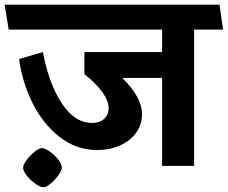

<svg xmlns="http://www.w3.org/2000/svg" viewBox="-40 -711 976 823"><path d="M225.1 7.8Q225.1 20 210.4 40Q195.8 60.1 177 75.9Q158.2 91.8 146 91.8Q133.8 91.8 112.3 76.9Q90.8 62 75 42Q59.1 22 59.1 7.8Q59.1 -4.4 74 -24.7Q88.9 -44.9 108.4 -60.5Q127.9 -76.2 140.1 -76.2Q151.9 -76.2 172.9 -61.8Q193.8 -47.4 209.5 -27.3Q225.1 -7.3 225.1 7.8ZM792 0H654.8V-377H483.9Q568.8 -293.9 568.8 -222.2Q568.8 -177.2 543.5 -142.1Q518.1 -106.9 474.1 -87.4Q430.2 -67.9 377 -67.9Q286.1 -67.9 214.1 -125Q142.1 -182.1 98.1 -272Q54.2 -361.8 42 -458L144 -487.8Q168.9 -353 224.4 -268.6Q279.8 -184.1 355 -184.1Q388.2 -184.1 407 -202.1Q425.8 -220.2 425.8 -246.1Q425.8 -279.3 397.9 -317.1Q370.1 -355 321.8 -393.1V-487.8H654.8V-584H-2.9L-20 -690.9H900.9L916 -584H792Z"/></svg>

Font: Kadwa
Style: Bold
Weight: 700
Designer: Sol Matas
Foundry: Sol Matas
Version: Version 1.001;PS 001.000;hotconv 1.0.70;makeotf.lib2.5.58329